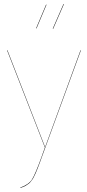

<svg xmlns="http://www.w3.org/2000/svg" viewBox="-20 -931 434 958"><path d="M296.9 -911.1 298.8 -910.2 245.1 -787.1 243.2 -788.1ZM210 -908.2 211.9 -907.2 162.1 -789.1 160.2 -790ZM383.8 -680.2 206.1 -194.8Q200.2 -178.2 189.5 -149.4Q181.6 -127.4 178 -117.7Q174.3 -107.9 168 -91.6Q161.6 -75.2 158.7 -68.8Q155.8 -62.5 150.4 -51.3Q145 -40 141.8 -35.9Q138.7 -31.7 133.1 -24.4Q127.4 -17.1 122.8 -14.2Q118.2 -11.2 111.6 -6.6Q105 -2 97.9 0.7Q90.8 3.4 82 6.8L81.1 4.9Q123 -9.8 139.6 -35.6Q156.2 -61.5 189.5 -154.3Q192.4 -163.1 194.1 -167.7Q195.8 -172.4 198.7 -180.2Q201.7 -188 204.1 -194.8L15.1 -680.2H17.1L205.1 -196.8L381.8 -680.2Z"/></svg>

Font: Fira Sans Compressed Two
Style: Regular
Weight: 100
Width: 1
Designer: Carrois Corporate & Edenspiekermann AG
Foundry: Carrois Corporate GbR & Edenspiekermann AG
Version: Version 4.203;PS 004.203;hotconv 1.0.88;makeotf.lib2.5.64775